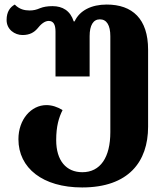

<svg xmlns="http://www.w3.org/2000/svg" viewBox="-20 -570 737 844"><path d="M341 254C545 254 631 141 631 -13V-352C631 -487 562 -550 449 -550C382 -550 330 -524 308 -476H304C289 -523 255 -543 211 -543C189 -543 171 -540 156 -534C140 -527 127 -524 110 -524C88 -524 65 -529 45 -550C25 -539 9 -519 9 -482C9 -440 45 -416 79 -416C111 -416 130 -428 144 -444C159 -463 176 -478 194 -478C215 -478 224 -462 224 -431V-234H374V-411C374 -459 390 -485 419 -485C449 -485 465 -459 465 -411V11C465 122 421 187 342 187C271 187 227 136 227 46C227 -16 239 -54 255 -86C233 -100 208 -108 184 -108C117 -108 61 -45 61 42C61 169 168 254 341 254Z"/></svg>

Font: Noto Serif Georgian SemiCondensed ExtraBold
Style: Regular
Weight: 800
Width: 4
Designer: Monotype Design Team, Akaki Razmadze
Foundry: Google LLC
Version: Version 2.003